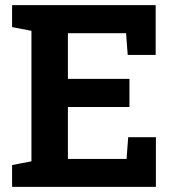

<svg xmlns="http://www.w3.org/2000/svg" viewBox="-20 -731 679 751"><path d="M486.3 -312.5H245.6V-109.4H475.1L481.4 -194.3H589.8V0H27.3V-85.4L103 -100.1V-610.4L27.3 -625V-710.9H103H588.9V-516.1H479.5L473.1 -601.1H245.6V-422.4H486.3Z"/></svg>

Font: Roboto Avanza Slab
Style: Bold
Weight: 700
Designer: Google
Version: Version 1.100263; 2013; ttfautohint (v0.94.20-1c74) -l 8 -r 